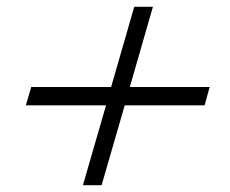

<svg xmlns="http://www.w3.org/2000/svg" viewBox="-20 -568 676 565"><path d="M362 -312 430 -548H375L307 -312H72L56 -258H292L224 -23H279L347 -258H582L597 -312Z"/></svg>

Font: Nyght Serif Bold Italic
Style: Regular
Weight: 700
Italic angle: -16°
Designer: Maksym Kobuzan
Version: Version 0.410;Glyphs 3.1.2 (3151)